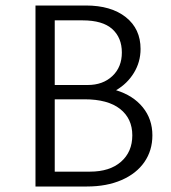

<svg xmlns="http://www.w3.org/2000/svg" viewBox="-20 -678 622 698"><path d="M423 -487Q423 -541 388 -572.5Q353 -604 280 -604H179V-369H299Q354 -369 388.5 -401.5Q423 -434 423 -487ZM109 -658H292Q384 -658 437.5 -615.5Q491 -573 491 -500Q491 -453 467 -413.5Q443 -374 402 -350Q464 -331 499 -288Q534 -245 534 -186Q534 -131 505 -89Q476 -47 422 -23.5Q368 0 296 0H109ZM307 -54Q379 -54 420 -90Q461 -126 461 -186Q461 -247 416.5 -282Q372 -317 287 -317H179V-54Z"/></svg>

Font: LXGW Bright GB
Style: Regular
Weight: 400
Designer: Christian Thalmann (Catharsis Fonts)
Foundry: LXGW / Christian Thalmann (Catharsis Fonts) / Fontworks Inc.
Version: Version 5.510